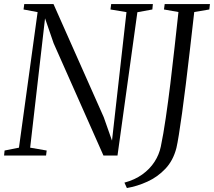

<svg xmlns="http://www.w3.org/2000/svg" viewBox="-28 -763 1050 942"><path d="M-8 0 -5.5 -24.5 65 -38.5 156.5 -703.5 87.5 -716.5 91 -743H234.5L481 -188L521.5 -73L592.5 -703.5L514 -716.5L517.5 -743H722L719.5 -716.5L646 -703L548.5 0H479.5L235 -551L193 -673L120 -38.5L201 -24.5L198 0ZM594.5 159.5 582.5 133Q633 119.5 670 93Q707 66.5 730 31Q753 -4.5 761 -44Q773.5 -103.5 785.2 -183.8Q797 -264 808 -353.8Q819 -443.5 828.8 -533.8Q838.5 -624 847.5 -704L776.5 -716.5L780 -743H1002L999 -716.5L925 -704Q914 -606 903.5 -516.2Q893 -426.5 883.5 -348.2Q874 -270 865.2 -207.5Q856.5 -145 849.5 -101.5Q842.5 -58 837.5 -37Q821.5 25 783.2 65.2Q745 105.5 695 128.2Q645 151 594.5 159.5Z"/></svg>

Font: Merriweather 96pt Light
Style: Italic
Weight: 300
Italic angle: -7.8°
Version: Version 2.101